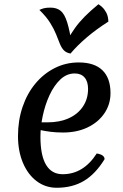

<svg xmlns="http://www.w3.org/2000/svg" viewBox="-20 -872 582 907"><path d="M248 15Q195 15 153.5 -16Q112 -47 88.5 -102.5Q65 -158 65 -229Q65 -303 86.5 -366.5Q108 -430 147 -477Q186 -524 238.5 -550.5Q291 -577 352 -577Q426 -577 464 -540Q502 -503 502 -432Q502 -379 473 -336.5Q444 -294 393.5 -270Q343 -246 278 -246Q246 -246 218 -249.5Q190 -253 164 -259L167 -294H204Q262 -294 305 -313.5Q348 -333 372 -369Q396 -405 396 -452Q396 -487 379.5 -506Q363 -525 333 -525Q295 -525 265 -496.5Q235 -468 214 -422.5Q193 -377 182 -325Q171 -273 171 -226Q171 -138 197.5 -93.5Q224 -49 276 -49Q374 -49 437 -147Q474 -141 474 -120Q431 -50 376.5 -17.5Q322 15 248 15ZM445 -852Q452 -848 462.5 -838.5Q473 -829 482 -812.5Q491 -796 492 -770Q434 -733 389.5 -695Q345 -657 313 -619Q292 -623 281 -635Q270 -647 262.5 -666Q255 -685 245 -710Q235 -735 217 -764Q199 -793 166 -825Q176 -830 187.5 -833Q199 -836 218 -836Q248 -836 266.5 -821Q285 -806 297.5 -766Q310 -726 321 -652L300 -685Q316 -714 334.5 -740Q353 -766 379.5 -793Q406 -820 445 -852Z"/></svg>

Font: Merienda
Style: Regular
Weight: 400
Designer: Eduardo Rodriguez Tunni
Foundry: Eduardo Rodriguez Tunni
Version: Version 2.001